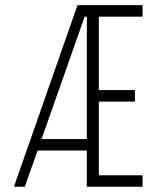

<svg xmlns="http://www.w3.org/2000/svg" viewBox="-20 -713 626 733"><path d="M33.2 0 275.9 -693.4H524.4V-649.4H357.4V-369.1H495.1V-325.2H357.4V-43.9H524.4V0H311.5V-138.2H123.5L74.7 0ZM311.5 -649.4H303.2L138.7 -182.1H311.5Z"/></svg>

Font: Cascadia Code NF ExtraLight
Style: Regular
Weight: 200
Monospace: yes
Designer: Aaron Bell
Foundry: Saja Typeworks
Version: Version 2404.023; ttfautohint (v1.8.4)